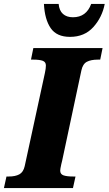

<svg xmlns="http://www.w3.org/2000/svg" viewBox="-43 -959 554 979"><path d="M-10 -59H2Q35 -59 55.5 -70Q76 -81 83 -112L186 -587Q191 -610 191 -625Q191 -643 175 -649Q159 -655 126 -655H115L127 -714H480L468 -655H456Q421 -655 400 -644Q379 -633 372 -600L274 -140Q268 -116 269 -119Q264 -97 264 -89Q264 -71 280.5 -65Q297 -59 330 -59H342L329 0H-23ZM181 -939H256Q259 -905 278 -888Q297 -871 329 -871Q397 -871 422 -939H491Q478 -871 433 -821Q388 -771 314 -771Q246 -771 215.5 -815.5Q185 -860 181 -939Z"/></svg>

Font: Noto Serif NarrowBlack
Style: Italic
Weight: 900
Width: 4
Italic angle: -12°
Designer: Monotype Design Team
Foundry: Monotype Imaging Inc.
Version: Version 1.001